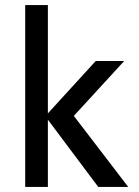

<svg xmlns="http://www.w3.org/2000/svg" viewBox="-20 -742 552 762"><path d="M489 0H370L170 -267V0H80V-722H170V-292L360 -500H473L273 -282Z"/></svg>

Font: Mingzat
Style: Regular
Weight: 400
Designer: Jason Glavy (Lepcha), Lorna Priest (Lepcha additions), Walt Agee (Sophia), Victor Gaultney (Sophia)
Foundry: SIL International
Version: Version 0.100